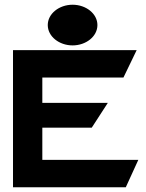

<svg xmlns="http://www.w3.org/2000/svg" viewBox="-20 -792 616 812"><path d="M287 -600C344 -600 392 -638 392 -686C392 -734 344 -772 287 -772C230 -772 182 -734 182 -686C182 -638 230 -600 287 -600ZM159 -464H502L558 -580H35V0H512L565 -116H159V-252H368L436 -357H159Z"/></svg>

Font: Charger
Style: Hemi
Weight: 900
Designer: Jasper
Foundry: Cannot Into Space Fonts
Version: Version 0.99